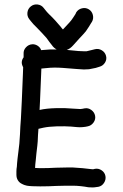

<svg xmlns="http://www.w3.org/2000/svg" viewBox="-20 -838 545 854"><path d="M117 -809.5C108.3 -802.5 103.3 -793.5 102 -782.5C100.7 -771.5 103.3 -761.7 110 -753L118 -743C124.7 -734.3 133 -725.3 143 -716C150.3 -708.7 158.2 -700.5 166.5 -691.5C174.8 -682.5 181.7 -675 187 -669C192.3 -661.7 196.7 -655.7 200 -651C203.3 -647 207 -642.3 211 -637C216.3 -629 223.3 -622.7 232 -618C212.7 -618.7 194 -618 176 -616C170.7 -615.3 166.3 -615 163 -615C160.3 -623 155.2 -629.5 147.5 -634.5C139.8 -639.5 131.7 -641.7 123 -641C112.3 -640.3 103.2 -635.8 95.5 -627.5C87.8 -619.2 84.3 -609.7 85 -599V-590V-583C75.7 -570.3 74.3 -557 81 -543L83 -539C83 -530.3 82.7 -521 82 -511C80 -463 78.3 -422.7 77 -390C75.7 -360 74.3 -333.3 73 -310C71 -286 69.7 -263.3 69 -242C67.7 -221.3 66.7 -207 66 -199C64.7 -191 63.3 -179.7 62 -165C60 -150.3 58.7 -139.5 58 -132.5C57.3 -125.5 56.7 -118.7 56 -112C56 -106.7 55.7 -101.7 55 -97C53.7 -89.7 53 -82.7 53 -76V-61C53 -51.7 55 -43.7 59 -37C63 -30.3 68 -25.3 74 -22C80 -18.7 85 -16.3 89 -15C93 -13.7 96.7 -12.7 100 -12C111.3 -10 131 -9 159 -9C184.3 -9 208.3 -9.7 231 -11C253 -11.7 267.7 -12 275 -12H304C315.3 -12 327 -11.3 339 -10C351.7 -8.7 363 -7 373 -5C387 -3.7 399 -4 409 -6L417 -7C427.7 -9 436.2 -14.8 442.5 -24.5C448.8 -34.2 451 -44.3 449 -55C447 -65.7 441.3 -74.2 432 -80.5C422.7 -86.8 412.7 -89 402 -87L394 -85C391.3 -85 387.7 -85.3 383 -86C373 -87.3 361 -88.7 347 -90C332.3 -91.3 318.3 -92.3 305 -93H275C266.3 -93 250.7 -92.7 228 -92C206.7 -90.7 183.7 -90 159 -90C150.3 -90 142.7 -90.3 136 -91C136.7 -95.7 137 -101 137 -107L139 -125C139.7 -131 140.7 -141.3 142 -156C144 -170 145.3 -181.3 146 -190C147.3 -199.3 148.3 -215 149 -237L151 -265C157.7 -266.3 165 -268 173 -270C189 -273.3 208.7 -275.3 232 -276C257.3 -276.7 278.7 -276.3 296 -275C316 -273 329 -272 335 -272C343 -272 351.3 -272.7 360 -274L370 -276C380.7 -278 389.3 -283.7 396 -293C402.7 -302.3 405 -312.3 403 -323C401 -333.7 395.3 -342.3 386 -349C376.7 -355.7 366.7 -358 356 -356L346 -354C342.7 -353.3 339.7 -353 337 -353C332.3 -353 320.7 -353.7 302 -355C282 -357 258 -357.7 230 -357C201.3 -356.3 176.7 -353.7 156 -349C156.7 -361.7 157.3 -375 158 -389C159.3 -419.7 161 -459.3 163 -508C163.7 -520 164 -528.3 164 -533C170.7 -533.7 177.7 -534.3 185 -535C208.3 -537.7 233 -538 259 -536C287.7 -533.3 308.7 -531.7 322 -531C336 -529.7 346.3 -529 353 -529C360.3 -529 368 -529.3 376 -530C383.3 -531.3 393.3 -533.3 406 -536L422 -541C432.7 -543.7 441 -549.8 447 -559.5C453 -569.2 454.5 -579.3 451.5 -590C448.5 -600.7 442.2 -608.8 432.5 -614.5C422.8 -620.2 412.7 -621.7 402 -619L386 -615C376 -612.4 369 -610.7 365 -610H353C349 -610 341 -610.3 329 -611C317.7 -612.3 300.3 -614 277 -616C287 -619.3 296.7 -626.3 306 -637C311.3 -643 320.3 -653 333 -667C347 -681.7 356.7 -692.3 362 -699C367.3 -706.3 372 -713.3 376 -720C379.3 -726 382.3 -731 385 -735L389 -741C394.3 -750.3 395.7 -760.5 393 -771.5C390.3 -782.5 384.3 -790.8 375 -796.5C365.7 -802.2 355.5 -803.7 344.5 -801C333.5 -798.3 325 -792.3 319 -783L316 -776C313.3 -772 310.3 -767.3 307 -762C304.3 -758 301.3 -753.7 298 -749C294.7 -744.3 286.7 -735.3 274 -722C268.7 -716.7 264 -711.7 260 -707C256.7 -710.3 253.3 -714.3 250 -719C244 -726.3 236.2 -735.3 226.5 -746C216.8 -756.7 207.3 -766.3 198 -775C191.3 -781.7 186 -787.7 182 -793L174 -803C167.3 -811.7 158.3 -816.7 147 -818C135.7 -819.3 125.7 -816.5 117 -809.5Z"/></svg>

Font: Ruji's Handwriting Font v.2.0
Style: Medium
Weight: 500
Version: Version 2.0